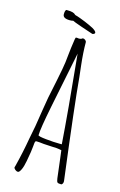

<svg xmlns="http://www.w3.org/2000/svg" viewBox="-121 -830 555 890"><g transform="rotate(15 156.5 -384.5)"><path d="M244 -13Q235 -86 233 -104L228 -144Q206 -149 178 -149L142 -151Q118 -154 107 -154Q101 -154 100 -149Q100 -146 99 -146L97 -126Q96 -108 86 -54Q81 -27 74 -12Q66 5 59 5Q53 5 46 -0.5Q39 -6 39 -12L40 -15L41 -18Q59 -89 71 -159L83 -221L95 -297Q95 -297 106 -363Q111 -390 124 -450Q138 -518 141 -543Q142 -546 145 -580Q149 -618 152 -636Q155 -662 158 -666H165Q168 -665 172 -665Q184 -665 190 -671Q197 -671 202.5 -666.5Q208 -662 208 -656Q208 -608 215 -546Q219 -514 221 -493Q232 -364 277 -9V-6Q277 4 269 9Q254 9 250 5.5Q246 2 244 -13ZM223 -171Q213 -315 185 -596L131 -329Q108 -214 108 -184Q108 -179 146 -175Q184 -171 213 -171ZM126 -738Q120 -736 110 -736Q76 -736 76 -756Q76 -774 82 -778H88Q118 -778 127 -767Q127 -766 139 -763Q149 -760 179 -748Q203 -738 220 -729Q239 -718 239 -710Q239 -707 235 -704.5Q231 -702 227 -702Q211 -707 170.5 -721Q130 -735 126 -738Z"/></g></svg>

Font: Amatic SC
Style: Regular
Weight: 400
Designer: Multiple Designers
Foundry: Vernon Adams
Version: Version 2.505